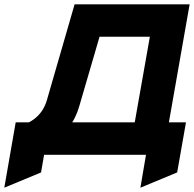

<svg xmlns="http://www.w3.org/2000/svg" viewBox="-33 -720 902 893"><path d="M567 0 664 -549H324L373 -700H849L726 0ZM99 -28 47 -136Q93 -139 131.5 -170.8Q170 -202.5 185 -254L314 -700H474L336 -227Q319 -167.5 286.8 -128.8Q254.5 -90 217.8 -68Q181 -46 148.8 -37Q116.5 -28 99 -28ZM-13 153 40 -151H832L791 82L620 153L646 0H172L158 82Z"/></svg>

Font: Overpass Black
Style: Italic
Weight: 900
Italic angle: -10°
Designer: Delve Withrington, Dave Bailey, Thomas Jockin
Foundry: Delve Fonts LLC
Version: Version 4.000